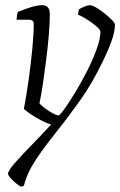

<svg xmlns="http://www.w3.org/2000/svg" viewBox="-20 -520 463 740"><path d="M61 200Q44 190 27.5 173.5Q11 157 11 150Q11 138 36.5 109Q62 80 100.5 40.5Q139 1 177 -40Q157 -46 127 -62.5Q97 -79 72 -100Q82 -152 90.5 -213Q99 -274 104.5 -331.5Q110 -389 110 -428Q110 -444 91 -444H44Q44 -450 45.5 -460Q47 -470 49 -474Q78 -486 101.5 -493Q125 -500 144 -500Q156 -500 164 -492Q172 -484 172 -466Q172 -432 168 -384Q164 -336 157.5 -285.5Q151 -235 144.5 -191.5Q138 -148 132 -122Q137 -115 152 -103.5Q167 -92 183 -83.5Q199 -75 206 -75Q210 -75 227.5 -99Q245 -123 268.5 -161.5Q292 -200 314.5 -244Q337 -288 352 -329Q367 -370 367 -398Q367 -404 356.5 -414Q346 -424 331 -434.5Q316 -445 302 -453Q288 -461 281 -463Q281 -467 282 -473.5Q283 -480 284 -484Q292 -489 305.5 -494.5Q319 -500 326 -500Q335 -500 350.5 -491Q366 -482 383 -468.5Q400 -455 411.5 -443Q423 -431 423 -425Q423 -399 410.5 -363.5Q398 -328 375 -281Q335 -198 288 -132Q241 -66 196.5 -10.5Q152 45 118.5 95Q85 145 72 196Z"/></svg>

Font: Texturina 72pt 72pt Thin
Style: Italic
Weight: 100
Italic angle: -11°
Designer: Guillermo Torres Carreño
Foundry: Omnibus-Type
Version: Version 1.002; ttfautohint (v1.8.3)